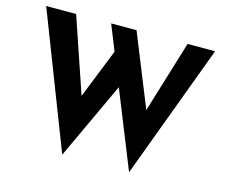

<svg xmlns="http://www.w3.org/2000/svg" viewBox="-106 -875 1235 1053"><g transform="rotate(15 511.5 -348.5)"><path d="M32 -731H202L347 -305L459 -586L401 -731H545L710 -322L835 -731H991L707 32L532 -404L328 34Z"/></g></svg>

Font: Reem Kufi Ink
Style: Bold
Weight: 700
Designer: Khaled Hosny
Version: Version 1.002